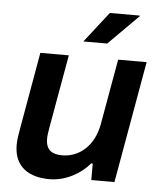

<svg xmlns="http://www.w3.org/2000/svg" viewBox="-53 -769 688 826"><g transform="rotate(5 291.5 -355.5)"><path d="M285 -591H388L517 -720V-723H388ZM191 12C260 12 326 -25 364 -71H371V0H471L564 -526H441L391 -244C374 -147 309 -95 237 -95C194 -95 166 -111 166 -161C166 -175 169 -191 172 -210L228 -526H105L48 -202C43 -173 38 -147 38 -123C38 -25 106 12 191 12Z"/></g></svg>

Font: Archivo SemiBold
Style: Italic
Weight: 600
Italic angle: -10°
Designer: Hector Gatti
Foundry: Omnibus-Type
Version: Version 2.001